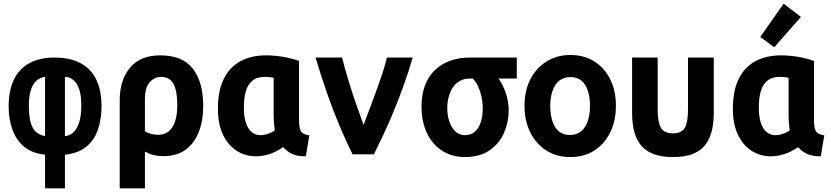

<svg xmlns="http://www.w3.org/2000/svg" viewBox="-20 -839 4520 1044"><path d="M225 185V2Q155 -5 111.5 -41Q68 -77 47.5 -134.5Q27 -192 27 -261Q27 -347 55.5 -406Q84 -465 139.5 -495.5Q195 -526 276 -526Q361 -526 418 -495.5Q475 -465 503.5 -406Q532 -347 532 -261Q532 -192 512.5 -134.5Q493 -77 449 -41Q405 -5 333 2V185ZM225 -99V-421Q199 -418 179 -401Q159 -384 148 -350.5Q137 -317 137 -264Q137 -203 148 -168.5Q159 -134 178.5 -119Q198 -104 225 -99ZM333 -99Q355 -100 375 -115.5Q395 -131 408.5 -167.5Q422 -204 422 -265Q422 -344 397.5 -382Q373 -420 333 -421Z M631 185V-293Q631 -404 687 -471Q743 -538 851 -538Q973 -538 1029 -465Q1085 -392 1085 -263Q1085 -182 1060.5 -120.5Q1036 -59 988.5 -24.5Q941 10 870 10Q836 10 811.5 3Q787 -4 768 -15V185ZM842 -106Q874 -106 897 -124.5Q920 -143 932 -179Q944 -215 944 -269Q944 -346 923 -383.5Q902 -421 856 -421Q821 -421 794.5 -392.5Q768 -364 768 -299V-125Q781 -117 799.5 -111.5Q818 -106 842 -106Z M1372 11Q1314 11 1267 -19Q1220 -49 1192.5 -106.5Q1165 -164 1165 -248Q1165 -346 1197 -410.5Q1229 -475 1288 -506.5Q1347 -538 1427 -538Q1454 -538 1483 -535Q1512 -532 1543 -525.5Q1574 -519 1606 -508V-188Q1606 -138 1618.5 -122.5Q1631 -107 1662 -103L1643 11Q1596 11 1568.5 -2Q1541 -15 1520 -39Q1482 -13 1444.5 -1Q1407 11 1372 11ZM1397 -104Q1414 -104 1433.5 -110Q1453 -116 1474 -129Q1472 -146 1470 -169.5Q1468 -193 1468 -213V-416Q1455 -419 1443 -420Q1431 -421 1420 -421Q1377 -421 1352 -400Q1327 -379 1316.5 -342Q1306 -305 1306 -255Q1306 -205 1317 -171.5Q1328 -138 1348.5 -121Q1369 -104 1397 -104Z M1897 0Q1864 -66 1829 -148.5Q1794 -231 1760.5 -326Q1727 -421 1696 -526H1840Q1854 -470 1874 -404Q1894 -338 1916 -274.5Q1938 -211 1957 -160Q1971 -198 1988.5 -243.5Q2006 -289 2024 -338.5Q2042 -388 2058 -436Q2074 -484 2084 -526H2224Q2201 -447 2174.5 -373.5Q2148 -300 2120.5 -233.5Q2093 -167 2065.5 -108.5Q2038 -50 2013 0Z M2507 15Q2455 15 2411.5 -4.5Q2368 -24 2337 -60Q2306 -96 2289 -146.5Q2272 -197 2272 -259Q2272 -324 2290.5 -373.5Q2309 -423 2344 -457Q2379 -491 2427 -508.5Q2475 -526 2535 -526H2790V-412H2691Q2717 -374 2731.5 -329Q2746 -284 2746 -239Q2746 -175 2720.5 -116.5Q2695 -58 2642 -21.5Q2589 15 2507 15ZM2507 -104Q2542 -104 2563.5 -124Q2585 -144 2595 -177Q2605 -210 2605 -249Q2605 -296 2590.5 -341Q2576 -386 2551 -412H2535Q2504 -412 2480.5 -399Q2457 -386 2442 -363Q2427 -340 2419.5 -311Q2412 -282 2412 -250Q2412 -213 2423 -179.5Q2434 -146 2455.5 -125Q2477 -104 2507 -104Z M3081 15Q3007 15 2951 -20.5Q2895 -56 2863.5 -119Q2832 -182 2832 -264Q2832 -347 2864.5 -409Q2897 -471 2953 -505.5Q3009 -540 3081 -540Q3155 -540 3210.5 -505.5Q3266 -471 3297.5 -409Q3329 -347 3329 -264Q3329 -182 3298 -119Q3267 -56 3211.5 -20.5Q3156 15 3081 15ZM3079 -105Q3115 -105 3139.5 -125Q3164 -145 3176 -180.5Q3188 -216 3188 -263Q3188 -310 3176.5 -345.5Q3165 -381 3141.5 -400.5Q3118 -420 3081 -420Q3046 -420 3021.5 -400.5Q2997 -381 2984.5 -345.5Q2972 -310 2972 -263Q2972 -216 2983.5 -180.5Q2995 -145 3018.5 -125Q3042 -105 3079 -105Z M3639 15Q3581 15 3539 0.5Q3497 -14 3470 -43.5Q3443 -73 3430 -118.5Q3417 -164 3417 -227V-526H3556V-244Q3556 -175 3573.5 -144.5Q3591 -114 3639 -114Q3687 -114 3704 -144.5Q3721 -175 3721 -244V-526H3861V-227Q3861 -164 3848 -118.5Q3835 -73 3808.5 -43.5Q3782 -14 3740 0.5Q3698 15 3639 15Z M4172 11Q4114 11 4067 -19Q4020 -49 3992.5 -106.5Q3965 -164 3965 -248Q3965 -346 3997 -410.5Q4029 -475 4088 -506.5Q4147 -538 4227 -538Q4254 -538 4283 -535Q4312 -532 4343 -525.5Q4374 -519 4406 -508V-188Q4406 -138 4418.5 -122.5Q4431 -107 4462 -103L4443 11Q4396 11 4368.5 -2Q4341 -15 4320 -39Q4282 -13 4244.5 -1Q4207 11 4172 11ZM4197 -104Q4214 -104 4233.5 -110Q4253 -116 4274 -129Q4272 -146 4270 -169.5Q4268 -193 4268 -213V-416Q4255 -419 4243 -420Q4231 -421 4220 -421Q4177 -421 4152 -400Q4127 -379 4116.5 -342Q4106 -305 4106 -255Q4106 -205 4117 -171.5Q4128 -138 4148.5 -121Q4169 -104 4197 -104ZM4190 -582 4114 -638 4241 -819 4335 -747Z"/></svg>

Font: Ubuntu Sans Mono
Style: Regular
Weight: 400
Monospace: yes
Designer: Dalton Maag Ltd
Foundry: Dalton Maag Ltd
Version: Version 1.006